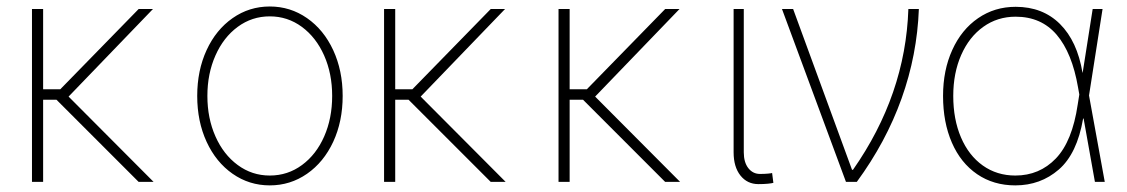

<svg xmlns="http://www.w3.org/2000/svg" viewBox="-20 -558 3458 589"><path d="M112.3 -284.2H165L405.3 -530.3H449.2L190.4 -261.7L451.2 0H405.3L153.3 -252H112.3V0H78.1V-530.3H112.3Z M585 -263.7Q585 -341.8 613.8 -404.3Q642.6 -466.8 693.6 -502.4Q744.6 -538.1 807.6 -538.1Q870.6 -538.1 921.9 -502.4Q973.1 -466.8 1002.2 -404.1Q1031.2 -341.3 1031.2 -263.7Q1031.2 -185.5 1002.2 -123Q973.1 -60.5 921.9 -24.9Q870.6 10.7 807.6 10.7Q744.6 10.7 693.6 -24.9Q642.6 -60.5 613.8 -123Q585 -185.5 585 -263.7ZM999 -263.7Q999 -332 974.4 -387.7Q949.7 -443.4 906 -475.6Q862.3 -507.8 807.6 -507.8Q752.9 -507.8 709.2 -475.6Q665.5 -443.4 640.9 -387.7Q616.2 -332 616.2 -263.7Q616.2 -195.3 640.9 -139.6Q665.5 -84 709.2 -51.8Q752.9 -19.5 807.6 -19.5Q862.8 -19.5 906.5 -51.8Q950.2 -84 974.6 -139.6Q999 -195.3 999 -263.7Z M1192.4 -284.2H1245.1L1485.4 -530.3H1529.3L1270.5 -261.7L1531.2 0H1485.4L1233.4 -252H1192.4V0H1158.2V-530.3H1192.4Z M1727.5 -284.2H1780.3L2020.5 -530.3H2064.5L1805.7 -261.7L2066.4 0H2020.5L1768.6 -252H1727.5V0H1693.4V-530.3H1727.5Z M2261.7 -530.3V-90.8Q2261.7 -60.1 2275.6 -42.2Q2289.6 -24.4 2311.5 -24.4Q2325.2 -24.4 2335.9 -25.4Q2346.7 -26.4 2348.6 -27.3L2352.5 2.9Q2347.7 4.4 2335.4 5.6Q2323.2 6.8 2306.6 6.8Q2272.5 6.8 2251.5 -19.5Q2230.5 -45.9 2230.5 -90.8V-530.3Z M2378.9 -530.3H2413.1L2593.8 -37.1H2596.7Q2757.8 -267.1 2766.6 -530.3H2798.8Q2793.5 -389.2 2745.8 -255.9Q2698.2 -122.6 2608.4 0H2575.2Z M2873 -263.7Q2873 -342.8 2901.4 -405Q2929.7 -467.3 2980.5 -502.2Q3031.2 -537.1 3095.7 -537.1Q3178.7 -537.1 3231.7 -484.4Q3284.7 -431.6 3300.8 -335H3301.3L3332 -530.3H3362.3L3320.8 -265.1L3369.1 0H3338.9L3304.2 -194.3H3302.7Q3284.2 -86.4 3228 -37.8Q3171.9 10.7 3094.7 10.7Q3027.8 10.7 2977.5 -23.7Q2927.2 -58.1 2900.1 -120.4Q2873 -182.6 2873 -263.7ZM3094.7 -19.5Q3168.9 -19.5 3219.2 -72Q3269.5 -124.5 3286.1 -237.3L3291 -268.1L3287.1 -290Q3269 -395.5 3221.7 -451.2Q3174.3 -506.8 3095.7 -506.8Q3040 -506.8 2996.6 -475.8Q2953.1 -444.8 2928.7 -389.4Q2904.3 -334 2904.3 -263.7Q2904.3 -191.9 2928 -136.5Q2951.7 -81.1 2994.9 -50.3Q3038.1 -19.5 3094.7 -19.5Z"/></svg>

Font: Pretendard JP Thin
Style: Regular
Weight: 100
Designer: Base glyphs from Inter by Rasmus Andersson; Hangeul glyphs from Noto Sans CJK(Source Han Sans) by Jang Soo-young and Kan
Foundry: Kil Hyung-jin
Version: Version 1.309